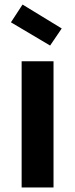

<svg xmlns="http://www.w3.org/2000/svg" viewBox="-20 -823 330 843"><path d="M75 0V-554H215V0ZM28 -725 79 -803 251 -698 200 -623Z"/></svg>

Font: SVN-Poppins SemiBold
Style: Regular
Weight: 600
Designer: Ninad Kale (Devanagari), Jonny Pinhorn (Latin)
Foundry: Indian Type Foundry
Version: Version 3.002 2017